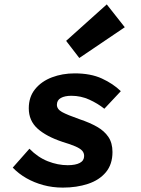

<svg xmlns="http://www.w3.org/2000/svg" viewBox="-20 -842 640 874"><path d="M266 12Q219 12 177 0.5Q135 -11 100 -31Q65 -51 38 -79L114 -165Q152 -126 197.5 -108Q243 -90 288 -90Q324 -90 343.5 -100.5Q363 -111 363 -132Q363 -146 354 -156Q345 -166 323.5 -175.5Q302 -185 265 -196Q190 -221 150.5 -257Q111 -293 111 -349Q111 -401 140 -436.5Q169 -472 216.5 -490Q264 -508 320 -508Q393 -508 444 -484.5Q495 -461 530 -427L455 -347Q425 -371 386.5 -388.5Q348 -406 305 -406Q275 -406 257 -396Q239 -386 239 -365Q239 -345 262.5 -332Q286 -319 343 -299Q388 -284 421.5 -265Q455 -246 473.5 -218.5Q492 -191 492 -150Q492 -94 462 -58Q432 -22 380.5 -5Q329 12 266 12ZM341 -578 281 -656 466 -822 548 -718Z"/></svg>

Font: Source Code Pro ExtraLight
Style: Bold Italic
Weight: 700
Italic angle: -11°
Monospace: yes
Version: Version 1.016;hotconv 1.0.116;makeotfexe 2.5.65601